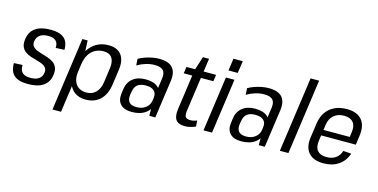

<svg xmlns="http://www.w3.org/2000/svg" viewBox="-85 -1192 3595 1824"><g transform="rotate(15 1712.5 -280.0)"><path d="M201 7Q108 7 65 -31.5Q22 -70 23 -151L107 -155Q105 -104 130 -80Q155 -56 210 -56Q262 -56 292 -76.5Q322 -97 327 -135Q332 -167 318.5 -185Q305 -203 280 -214Q255 -225 224.5 -233Q194 -241 163.5 -251Q133 -261 109 -278.5Q85 -296 73 -325Q61 -354 68 -400Q78 -474 132 -511Q186 -548 281 -548Q370 -548 412.5 -511Q455 -474 454 -397L369 -393Q372 -439 348 -462Q324 -485 273 -485Q222 -485 192 -464Q162 -443 156 -403Q151 -372 165 -353.5Q179 -335 204 -324Q229 -313 259 -304.5Q289 -296 319.5 -285.5Q350 -275 374 -258Q398 -241 410 -212Q422 -183 415 -137Q405 -66 351 -29.5Q297 7 201 7Z M769 8Q706 8 663.5 -21.5Q621 -51 603 -104.5Q585 -158 595 -231L607 -313Q617 -386 650 -438.5Q683 -491 733.5 -519.5Q784 -548 848 -548Q936 -548 976 -495Q1016 -442 1002 -344L981 -196Q967 -98 912 -45Q857 8 769 8ZM592 -540H644L652 -365L575 180H491ZM760 -59Q816 -59 851.5 -95Q887 -131 897 -197L917 -341Q926 -408 900.5 -444Q875 -480 819 -480Q772 -480 735 -459.5Q698 -439 675 -401Q652 -363 644 -308L633 -234Q622 -152 656 -105.5Q690 -59 760 -59Z M1393 -179 1421 -376Q1428 -430 1404 -455Q1380 -480 1320 -480Q1278 -480 1233.5 -466.5Q1189 -453 1151 -430L1147 -494Q1174 -510 1208 -522Q1242 -534 1278 -541Q1314 -548 1346 -548Q1439 -548 1478.5 -505Q1518 -462 1507 -376L1454 0H1395ZM1223 8Q1148 8 1112 -30Q1076 -68 1085 -135L1091 -182Q1101 -250 1148.5 -288Q1196 -326 1273 -326Q1354 -326 1395 -289.5Q1436 -253 1426 -185L1419 -137Q1410 -68 1358 -30Q1306 8 1223 8ZM1256 -48Q1310 -48 1346 -76.5Q1382 -105 1388 -151L1391 -174Q1398 -220 1371.5 -245Q1345 -270 1290 -270Q1238 -270 1208.5 -247.5Q1179 -225 1172 -170L1168 -148Q1161 -97 1183 -72.5Q1205 -48 1256 -48Z M1745 8Q1682 8 1657 -26Q1632 -60 1642 -132L1698 -530L1743 -670H1803L1728 -140Q1722 -95 1734 -78Q1746 -61 1782 -61Q1798 -61 1814 -64.5Q1830 -68 1846 -75L1850 -16Q1834 -9 1816.5 -3.5Q1799 2 1780.5 5Q1762 8 1745 8ZM1616 -540H1907L1898 -475H1606Z M2088 -540 2012 0H1928L2004 -540ZM2119 -731 2101 -611H2010L2027 -731Z M2470 -179 2498 -376Q2505 -430 2481 -455Q2457 -480 2397 -480Q2355 -480 2310.5 -466.5Q2266 -453 2228 -430L2224 -494Q2251 -510 2285 -522Q2319 -534 2355 -541Q2391 -548 2423 -548Q2516 -548 2555.5 -505Q2595 -462 2584 -376L2531 0H2472ZM2300 8Q2225 8 2189 -30Q2153 -68 2162 -135L2168 -182Q2178 -250 2225.5 -288Q2273 -326 2350 -326Q2431 -326 2472 -289.5Q2513 -253 2503 -185L2496 -137Q2487 -68 2435 -30Q2383 8 2300 8ZM2333 -48Q2387 -48 2423 -76.5Q2459 -105 2465 -151L2468 -174Q2475 -220 2448.5 -245Q2422 -270 2367 -270Q2315 -270 2285.5 -247.5Q2256 -225 2249 -170L2245 -148Q2238 -97 2260 -72.5Q2282 -48 2333 -48Z M2867 -740 2763 0H2679L2783 -740Z M3108 8Q3042 8 2999 -16Q2956 -40 2937.5 -85.5Q2919 -131 2928 -195L2949 -345Q2959 -409 2991 -454.5Q3023 -500 3074.5 -524Q3126 -548 3193 -548Q3294 -548 3341 -492Q3388 -436 3373 -331L3361 -243H3004L3012 -299H3301L3283 -271L3293 -350Q3302 -412 3273 -446Q3244 -480 3184 -480Q3122 -480 3083 -446Q3044 -412 3035 -350L3012 -185Q3004 -123 3032 -90Q3060 -57 3120 -57Q3175 -57 3211 -82Q3247 -107 3262 -155L3341 -149Q3315 -73 3254.5 -32.5Q3194 8 3108 8Z"/></g></svg>

Font: Pathway Extreme SemiCondensed
Style: Italic
Weight: 400
Width: 4
Italic angle: -8°
Version: Version 1.001;gftools[0.9.26]